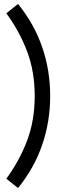

<svg xmlns="http://www.w3.org/2000/svg" viewBox="-20 -773 333 968"><path d="M233 -289Q233 -159 192.5 -42Q152 75 71 175L12 128Q79 36 117 -65Q155 -166 155 -289Q155 -412 117 -513Q79 -614 12 -706L71 -753Q152 -653 192.5 -536Q233 -419 233 -289Z"/></svg>

Font: NT Somic
Style: Regular
Weight: 400
Designer: Ravid Balaliev — lead type designer, mastering
Michael Voronin — secret advisor, marketing
Ivan Kovalenko — best boy
Foundry: NT Type
Version: Version 0.7